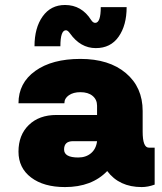

<svg xmlns="http://www.w3.org/2000/svg" viewBox="-20 -749 656 779"><path d="M247.5 -626.2Q225 -626.2 225 -561.2H120Q120 -636.2 153.1 -682.5Q186.2 -728.8 243.8 -728.8Q311.2 -728.8 350 -667.5Q357.5 -656.2 366.2 -656.2Q388.8 -656.2 388.8 -720H493.8Q493.8 -646.2 461.2 -600Q428.8 -553.8 368.8 -553.8Q306.2 -553.8 263.8 -613.8Q255 -626.2 247.5 -626.2ZM583.8 -150H607.5V0Q580 10 555 10Q463.8 10 415 -55Q352.5 10 243.8 10Q157.5 10 106.2 -28.8Q55 -67.5 55 -133.8Q55 -201.2 96.9 -241.9Q138.8 -282.5 208.8 -282.5H373.8V-320Q373.8 -345 355.6 -360Q337.5 -375 306.2 -375Q277.5 -375 259.4 -362.5Q241.2 -350 241.2 -330H55Q55 -412.5 123.1 -461.2Q191.2 -510 306.2 -510Q422.5 -510 490.6 -452.5Q558.8 -395 558.8 -298.8V-215Q558.8 -150 583.8 -150ZM297.5 -110Q328.8 -110 349.4 -127.5Q370 -145 373.8 -176.2H276.2Q240 -176.2 240 -142.5Q240 -110 297.5 -110Z"/></svg>

Font: Now Alt Black
Style: Regular
Weight: 900
Designer: Alfredo Marco Pradil
Foundry: Alfredo Marco Pradil
Version: Version 1.002;PS 001.002;hotconv 1.0.88;makeotf.lib2.5.64775